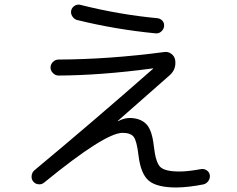

<svg xmlns="http://www.w3.org/2000/svg" viewBox="-20 -793 1040 844"><path d="M334 -771.5Q504.9 -728.5 672.9 -712.9Q686.5 -710.9 694.8 -700.7Q703.1 -690.4 701.2 -676.8Q699.2 -663.1 688 -653.8Q676.8 -644.5 663.1 -646.5Q490.2 -663.1 318.4 -705.1Q305.7 -709 297.9 -721.2Q290 -733.4 293 -747.1Q295.9 -759.8 308.1 -767.6Q320.3 -775.4 334 -771.5ZM173.8 9.8Q163.1 18.6 148.9 17.1Q134.8 15.6 126 4.9Q117.2 -5.9 119.1 -21Q121.1 -36.1 131.8 -44.9Q386.7 -256.8 652.3 -490.2Q653.3 -490.2 653.3 -492.2H650.4Q424.8 -461.9 237.3 -460.9Q223.6 -460.9 212.9 -471.7Q202.1 -482.4 202.1 -496.1Q202.1 -509.8 212.4 -520.5Q222.7 -531.2 237.3 -531.2Q460 -532.2 704.1 -564.5Q719.7 -566.4 733.4 -556.2Q747.1 -545.9 750 -529.3Q755.9 -489.3 726.6 -462.9Q585 -338.9 498 -261.7V-260.7H500Q523.4 -273.4 547.9 -274.4Q595.7 -274.4 622.1 -248.5Q648.4 -222.7 656.2 -150.4Q664.1 -79.1 684.6 -59.1Q705.1 -39.1 768.6 -39.1Q806.6 -39.1 864.3 -49.8Q877.9 -51.8 889.2 -43.9Q900.4 -36.1 902.3 -23.4Q904.3 -9.8 896 2.4Q887.7 14.6 874 17.6Q810.5 30.3 755.9 31.2Q669.9 31.2 634.3 1.5Q598.6 -28.3 588.9 -109.4Q581.1 -174.8 567.4 -191.9Q553.7 -209 518.6 -209Q441.4 -209 173.8 9.8Z"/></svg>

Font: Rounded-X Mgen+ 2m regular
Style: Regular
Weight: 400
Designer: [Source Han Sans]
Ryoko NISHIZUKA  (kana & ideographs); Paul D. Hunt (Latin, Greek & Cyrillic); Wenlong ZHANG  (bopomofo
Version: Version 1.059.20150602